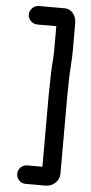

<svg xmlns="http://www.w3.org/2000/svg" viewBox="-60 -788 459 972"><g transform="rotate(5 169.0 -301.5)"><path d="M97 -659H194V-538C194 -524 193 -506 192 -485C188 -441 187 -397 187 -351C186 -330 186 -308 186 -286V56H109C83 56 62 77 62 103C62 129 83 150 109 150H211C248 149 280 121 280 83V-286C280 -307 280 -328 281 -349C281 -370 281 -391 282 -413C283 -450 288 -504 288 -538V-683C288 -720 265 -753 228 -753H97C72 -753 50 -731 50 -706C50 -681 72 -659 97 -659Z"/></g></svg>

Font: Electronic
Style: ExBlk
Weight: 900
Version: Version 1.011